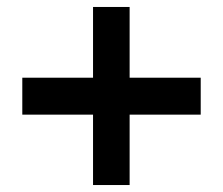

<svg xmlns="http://www.w3.org/2000/svg" viewBox="-20 -531 640 551"><path d="M352 -511V-308H556V-202H352V0H247V-202H44V-308H247V-511Z"/></svg>

Font: Chivo
Style: Bold
Weight: 700
Designer: Hector Gatti
Foundry: Omnibus-Type
Version: Version 1.007;PS 001.007;hotconv 1.0.88;makeotf.lib2.5.64775